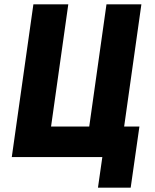

<svg xmlns="http://www.w3.org/2000/svg" viewBox="-20 -720 710 880"><path d="M34 0 133 -700H293L214 -140H389L468 -700H628L549 -140H619L579 140H429L449 0Z"/></svg>

Font: Finlandica
Style: Bold Italic
Weight: 700
Italic angle: -8°
Designer: Niklas Ekholm, Juho Hiilivirta, Jaakko Suomalainen
Foundry: Helsinki Type Studio
Version: Version 1.064; ttfautohint (v1.8.4.7-5d5b)